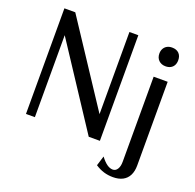

<svg xmlns="http://www.w3.org/2000/svg" viewBox="-149 -855 1214 1196"><g transform="rotate(20 457.5 -257.5)"><path d="M78 0V-700H150L531 -122L509 -115V-700H568V0H494L111 -583L137 -590V0ZM721 185Q689 185 660.5 176.5Q632 168 603 149L623 84Q646 114 665.5 127.5Q685 141 704 141Q723 141 734.5 123Q746 105 746 74V-490H839V65Q839 103 825.5 130Q812 157 785.5 171Q759 185 721 185ZM793 -576Q765 -576 747.5 -593Q730 -610 730 -638Q730 -657 738 -671Q746 -685 760 -692.5Q774 -700 793 -700Q822 -700 838.5 -683.5Q855 -667 855 -638Q855 -619 847.5 -605Q840 -591 826 -583.5Q812 -576 793 -576Z"/></g></svg>

Font: Sutasoma
Style: Regular
Weight: 400
Designer: Izhar Fathurrohim, Akbar Rohmanto, Arusyal Khofiqoini
Foundry: Kiwari Kolektiv
Version: Version 1.102